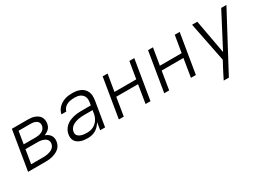

<svg xmlns="http://www.w3.org/2000/svg" viewBox="-12 -1256 3024 2198"><g transform="rotate(-30 1500.0 -156.5)"><path d="M35 0 121 -520H330Q353 -520 375.5 -517.5Q398 -515 418.5 -507.5Q439 -500 457 -487.5Q475 -475 486.5 -457Q498 -439 501.5 -416Q505 -393 501 -370Q498 -353 491 -336Q484 -319 470.5 -306Q457 -293 441 -283.5Q425 -274 408 -268Q428 -261 446 -249Q464 -237 476 -219.5Q488 -202 491.5 -180Q495 -158 491 -136Q487 -112 475.5 -90Q464 -68 444.5 -52Q425 -36 402 -26Q379 -16 356 -10Q333 -4 309.5 -2Q286 0 263 0ZM149 -298H305Q318 -298 332 -299.5Q346 -301 359.5 -304Q373 -307 386.5 -313.5Q400 -320 410.5 -329.5Q421 -339 428 -351.5Q435 -364 437 -378Q440 -392 437 -405Q434 -418 426.5 -428.5Q419 -439 408 -445.5Q397 -452 384 -456Q371 -460 357 -461Q343 -462 330 -462H176ZM109 -58H263Q279 -58 295.5 -59Q312 -60 328.5 -63.5Q345 -67 361.5 -73Q378 -79 392 -89Q406 -99 415.5 -114Q425 -129 428 -146Q431 -162 426.5 -178Q422 -194 411 -205Q400 -216 386 -223Q372 -230 356.5 -234Q341 -238 324 -239Q307 -240 290 -240H139Z M822 8Q799 8 776.5 5.5Q754 3 733.5 -4Q713 -11 694.5 -23Q676 -35 664 -53Q652 -71 649 -93.5Q646 -116 650 -140Q654 -167 668 -192.5Q682 -218 703.5 -237.5Q725 -257 751.5 -269Q778 -281 805.5 -288Q833 -295 860 -297.5Q887 -300 914 -300H1037L1043 -335Q1046 -354 1045.5 -373Q1045 -392 1038 -408.5Q1031 -425 1018 -437.5Q1005 -450 989 -457.5Q973 -465 955 -467.5Q937 -470 918 -470Q902 -470 886 -468.5Q870 -467 854 -463.5Q838 -460 823 -453Q808 -446 794.5 -435Q781 -424 772 -409.5Q763 -395 759 -379H695Q699 -403 711.5 -425.5Q724 -448 742 -465.5Q760 -483 782 -495.5Q804 -508 827.5 -515.5Q851 -523 874.5 -525.5Q898 -528 922 -528Q950 -528 977.5 -523.5Q1005 -519 1029 -508Q1053 -497 1071.5 -478Q1090 -459 1100 -434.5Q1110 -410 1110.5 -382Q1111 -354 1107 -326L1053 0H988L1004 -99Q990 -75 970.5 -53.5Q951 -32 926.5 -18Q902 -4 875.5 2Q849 8 822 8ZM847 -50Q867 -50 888 -54Q909 -58 929 -68Q949 -78 965.5 -93.5Q982 -109 993.5 -127.5Q1005 -146 1012 -166.5Q1019 -187 1022 -208L1028 -243H914Q895 -243 875 -241.5Q855 -240 835.5 -236Q816 -232 796.5 -224.5Q777 -217 759.5 -205.5Q742 -194 730 -176Q718 -158 715 -138Q712 -122 716 -107Q720 -92 731 -82Q742 -72 755.5 -65.5Q769 -59 784 -55.5Q799 -52 815 -51Q831 -50 847 -50Z M1235 0 1321 -520H1386L1349 -298H1637L1674 -520H1739L1653 0H1588L1627 -240H1339L1300 0Z M1835 0 1921 -520H1986L1949 -298H2237L2274 -520H2339L2253 0H2188L2227 -240H1939L1900 0Z M2497 215Q2513 182 2530 149Q2547 116 2564 83L2607 3L2503 -520H2572L2654 -72L2888 -520H2957L2565 215Z"/></g></svg>

Font: Iosevka Light Extended Oblique
Style: Regular
Weight: 300
Width: 7
Italic angle: -9°
Monospace: yes
Designer: Belleve Invis
Foundry: Belleve Invis
Version: Version 32.5.0; ttfautohint (v1.8.4)